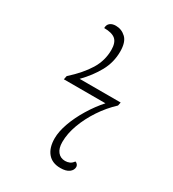

<svg xmlns="http://www.w3.org/2000/svg" viewBox="-177 -819 838 928"><g transform="rotate(30 241.5 -355.0)"><path d="M305 10Q259 10 234.5 -19.5Q210 -49 210 -101Q210 -139 227 -186.5Q244 -234 273.5 -282.5Q303 -331 338 -370H106L110 -390Q171 -445 202.5 -496.5Q234 -548 234 -607Q234 -648 214.5 -665Q195 -682 151 -682Q151 -701 163 -710.5Q175 -720 195 -720Q227 -720 251 -697.5Q275 -675 275 -622Q275 -562 246.5 -510Q218 -458 171 -410H400L396 -391Q354 -352 321.5 -303Q289 -254 270 -202.5Q251 -151 251 -104Q251 -69 266.5 -50Q282 -31 308 -31Q321 -31 332.5 -36Q344 -41 353 -54Q361 -52 365.5 -45.5Q370 -39 370 -33Q370 -15 353.5 -2.5Q337 10 305 10Z"/></g></svg>

Font: Noto Serif ExtraLight
Style: Italic
Weight: 200
Italic angle: -12°
Designer: Monotype Design Team
Foundry: Monotype Imaging Inc.
Version: Version 2.014; ttfautohint (v1.8.4.7-5d5b)